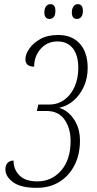

<svg xmlns="http://www.w3.org/2000/svg" viewBox="-20 -892 466 922"><path d="M156 10Q80 10 43 -17Q6 -44 6 -79Q6 -100 17 -110.5Q28 -121 45 -121Q45 -78 73.5 -49.5Q102 -21 159 -21Q228 -21 273.5 -73Q319 -125 319 -215Q319 -276 290 -317.5Q261 -359 204 -359H157L164 -390H216Q257 -390 288.5 -412.5Q320 -435 338 -475Q356 -515 356 -566Q356 -626 330 -659.5Q304 -693 256 -693Q207 -693 175.5 -657.5Q144 -622 144 -572Q102 -572 102 -608Q102 -631 120.5 -658Q139 -685 173.5 -704.5Q208 -724 259 -724Q326 -724 363.5 -682Q401 -640 401 -566Q401 -517 383 -477Q365 -437 334.5 -410Q304 -383 266 -375L265 -374Q307 -361 335.5 -318.5Q364 -276 364 -216Q364 -151 338.5 -100Q313 -49 266.5 -19.5Q220 10 156 10ZM350 -801Q325 -801 325 -832Q325 -849 332.5 -860.5Q340 -872 353 -872Q378 -872 378 -840Q378 -818 369 -809.5Q360 -801 350 -801ZM219 -801Q193 -801 193 -832Q193 -849 200.5 -860.5Q208 -872 222 -872Q246 -872 246 -840Q246 -818 237.5 -809.5Q229 -801 219 -801Z"/></svg>

Font: Noto Serif ExtraCondensed ExtraLight
Style: Italic
Weight: 200
Width: 2
Italic angle: -12°
Designer: Monotype Design Team
Foundry: Monotype Imaging Inc.
Version: Version 2.014; ttfautohint (v1.8.4.7-5d5b)